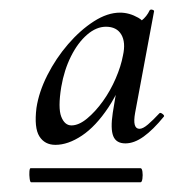

<svg xmlns="http://www.w3.org/2000/svg" viewBox="-20 -659 358 395"><path d="M94 -361Q72 -361 61 -378.5Q50 -396 55 -437Q60 -470 77.5 -504.5Q95 -539 120 -568Q145 -597 173 -615Q201 -633 227 -633Q246 -633 264.5 -622.5Q283 -612 285 -587L250 -606Q260 -608 271 -616.5Q282 -625 288 -638Q290 -640 293.5 -639Q297 -638 297 -636L258 -427Q252 -394 267 -394Q274 -394 284.5 -403Q295 -412 308 -426Q310 -428 314.5 -424.5Q319 -421 317 -419Q295 -392 275.5 -378Q256 -364 238 -364Q219 -364 213 -379Q207 -394 212 -427L228 -524L246 -535Q229 -477 203 -438Q177 -399 148.5 -380Q120 -361 94 -361ZM44 -284Q42 -284 41 -291.5Q40 -299 40.5 -306Q41 -313 43 -313H269Q272 -313 273 -306Q274 -299 273 -291.5Q272 -284 269 -284ZM127 -401Q142 -401 159 -415Q176 -429 191.5 -450.5Q207 -472 218 -497.5Q229 -523 233 -545Q239 -572 229.5 -588Q220 -604 198 -604Q178 -604 159 -587.5Q140 -571 126 -543Q112 -515 106 -480Q99 -437 106 -419Q113 -401 127 -401Z"/></svg>

Font: Cormorant Light SemiBold
Style: Italic
Weight: 600
Italic angle: -10°
Version: Version 4.000